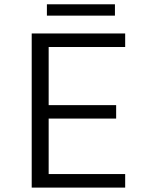

<svg xmlns="http://www.w3.org/2000/svg" viewBox="-20 -852 690 872"><path d="M124 0V-700H548.5V-638.5H201V-374.5H507.5V-313.5H201V-61.5H548.5V0ZM193 -781V-832.5H502V-781Z"/></svg>

Font: Trispace Thin Light
Style: Regular
Weight: 300
Version: Version 1.210